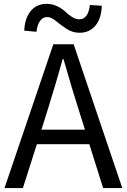

<svg xmlns="http://www.w3.org/2000/svg" viewBox="-20 -959 646 979"><path d="M438.5 -933.6 499 -929.7Q497.1 -865.2 466.8 -828.6Q436.5 -792 385.7 -792Q349.6 -792 319.3 -812Q289.1 -832 265.1 -852.1Q241.2 -872.1 219.7 -872.1Q198.2 -872.1 184.1 -852.1Q169.9 -832 166 -796.9L103.5 -802.7Q106.4 -866.2 136.7 -902.8Q167 -939.5 217.8 -939.5Q246.1 -939.5 271.5 -927.2Q296.9 -915 312.5 -899.9Q328.1 -884.8 347.2 -872.6Q366.2 -860.4 383.8 -860.4Q429.7 -860.4 438.5 -933.6ZM191.4 -297.9H413.1L377.9 -410.2Q354.5 -480.5 303.7 -658.2H299.8Q265.6 -535.2 226.6 -410.2ZM505.9 0 435.5 -223.6H168L96.7 0H2.9L252 -733.4H355.5L603.5 0Z"/></svg>

Font: Gen Shin Gothic Regular
Style: Regular
Weight: 400
Designer: [Source Han Sans]
Ryoko NISHIZUKA  (kana & ideographs); Paul D. Hunt (Latin, Greek & Cyrillic); Wenlong ZHANG  (bopomofo
Version: Version 1.002.20150607